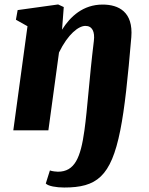

<svg xmlns="http://www.w3.org/2000/svg" viewBox="-20 -588 670 866"><path d="M40 0H198.2L246.1 -351.1C286.6 -434.6 334.5 -471.2 365.2 -471.2C396 -471.2 408.7 -445.3 403.3 -402.8C382.3 -231.4 374.5 -97.2 360.8 0C343.8 123.5 316.9 186.5 241.2 186.5C235.8 186.5 213.9 184.6 205.1 180.7L186.5 239.7C197.3 251.5 233.9 257.8 269.5 257.8C415 257.8 480.5 210 522.5 0C542.5 -99.6 556.6 -235.8 572.3 -420.4C581.5 -534.7 515.1 -567.4 442.9 -567.4C354.5 -567.4 296.9 -513.2 259.8 -454.1L267.6 -556.2L242.2 -567.9L59.6 -542.5L51.8 -499L104 -469.7Z"/></svg>

Font: Merriweather
Style: Heavy Italic
Weight: 900
Italic angle: -7.5°
Designer: Eben Sorkin
Foundry: Eben Sorkin
Version: Version 1.001